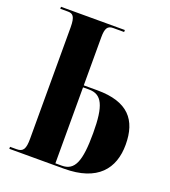

<svg xmlns="http://www.w3.org/2000/svg" viewBox="-131 -810 803 907"><g transform="rotate(20 270.0 -357.0)"><path d="M20 0H295C463 0 530 -85 530 -206C530 -330 471 -402 316 -402H248V-643C248 -689 258 -704 286 -704H341V-714H20V-704H58C83 -704 96 -694 96 -638V-78C96 -27 86 -10 53 -10H20ZM248 -10V-392H278C343 -392 367 -343 367 -205C367 -63 345 -10 280 -10Z"/></g></svg>

Font: Noto Serif Display Condensed Extra
Style: Regular
Weight: 800
Width: 3
Designer: Monotype Design Team
Foundry: Monotype Imaging Inc.
Version: Version 1.900